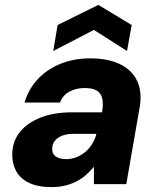

<svg xmlns="http://www.w3.org/2000/svg" viewBox="-20 -751 644 783"><path d="M191 12Q134 12 98 -5.5Q62 -23 45.5 -54Q29 -85 30 -124Q31 -175 61 -212.5Q91 -250 145.5 -271.5Q200 -293 275 -293H396Q402 -327 397 -349Q392 -371 375 -381.5Q358 -392 325 -392Q291 -392 263.5 -377.5Q236 -363 225 -333H80Q96 -387 133.5 -427.5Q171 -468 226 -490.5Q281 -513 347 -513Q420 -513 469 -489.5Q518 -466 539.5 -420.5Q561 -375 549 -310L495 0H363V-71Q348 -53 330.5 -37.5Q313 -22 291.5 -11Q270 0 245 6Q220 12 191 12ZM249 -102Q272 -102 292 -110Q312 -118 328 -131.5Q344 -145 355.5 -163.5Q367 -182 373 -204V-205H277Q252 -205 233 -197.5Q214 -190 203.5 -176.5Q193 -163 193 -145Q192 -123 208 -112.5Q224 -102 249 -102ZM197 -543 215 -649 381 -731 517 -649 498 -543 363 -629Z"/></svg>

Font: DM Sans 17pt Black
Style: Italic
Weight: 900
Italic angle: -10°
Version: Version 4.004;gftools[0.9.30]